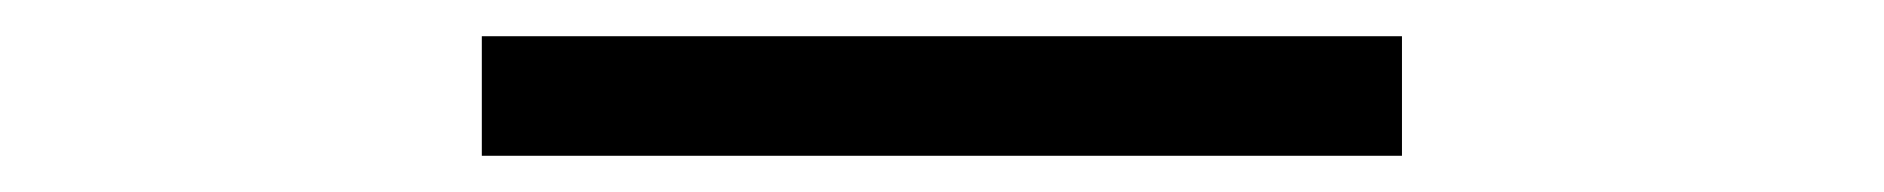

<svg xmlns="http://www.w3.org/2000/svg" viewBox="-20 -656 1040 106"><path d="M246 -570V-636H754V-570Z"/></svg>

Font: Inconsolata UltraExpanded
Style: Regular
Weight: 400
Width: 9
Monospace: yes
Designer: Raph Levien, Cyreal, Brenton Simpson
Foundry: Raph Levien, Cyreal, Google
Version: Version 3.000; ttfautohint (v1.8.2.53-6de2)